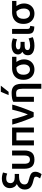

<svg xmlns="http://www.w3.org/2000/svg" viewBox="1846 -2700 1058 4791"><g transform="rotate(-90 2375.5 -305.0)"><path d="M309 -108Q264 -119 232.5 -131.5Q201 -144 184.5 -165.5Q168 -187 168 -223Q168 -265 187.5 -291.5Q207 -318 236.5 -333Q266 -348 298 -353.5Q330 -359 354 -359H430V-467H345Q280 -467 240.5 -493.5Q201 -520 201 -575Q201 -619 228.5 -649Q256 -679 320 -679Q357 -679 386 -672Q415 -665 440 -654L467 -760Q446 -768 404.5 -778Q363 -788 311 -788Q245 -788 191.5 -765Q138 -742 107 -697Q76 -652 76 -585Q76 -532 102.5 -485Q129 -438 178 -416Q152 -404 119.5 -379Q87 -354 64 -314.5Q41 -275 41 -217Q41 -123 94 -76Q147 -29 251 -5Q313 9 337.5 22Q362 35 362 66Q362 91 347 117.5Q332 144 319 166L425 204Q447 174 466 133Q485 92 485 50Q485 5 468 -24Q451 -53 412.5 -72.5Q374 -92 309 -108Z M787 25Q909 25 962 -40.5Q1015 -106 1015 -223V-533H891V-233Q891 -154 865 -121Q839 -88 787 -88Q735 -88 709.5 -121Q684 -154 684 -233V-533H560V-223Q560 -106 612.5 -40.5Q665 25 787 25Z M1589 -533H1143V12H1267V-425H1465V12H1589Z M1914 -139Q1894 -185 1872 -252Q1850 -319 1830 -392Q1810 -465 1796 -529H1661Q1702 -381 1751.5 -245.5Q1801 -110 1851 3Q1856 4 1871 4.5Q1886 5 1891 6H1969Q2019 -108 2069.5 -244.5Q2120 -381 2161 -529H2034Q2023 -481 2008 -424.5Q1993 -368 1976 -312.5Q1959 -257 1943 -211Q1927 -165 1914 -139Z M2231 12H2355V-423Q2366 -426 2387.5 -429Q2409 -432 2443 -432Q2508 -432 2532 -396Q2556 -360 2556 -273V197H2680V-292Q2680 -367 2659.5 -424Q2639 -481 2589.5 -512.5Q2540 -544 2452 -544Q2375 -544 2316.5 -533Q2258 -522 2231 -503ZM2479 -620 2633 -814H2480L2397 -620Z M3289 -238Q3289 -294 3269.5 -342.5Q3250 -391 3224 -425H3353V-533H3070Q2992 -533 2925.5 -503.5Q2859 -474 2819 -411Q2779 -348 2779 -247Q2779 -163 2812 -102Q2845 -41 2903 -8Q2961 25 3035 25Q3111 25 3168 -7.5Q3225 -40 3257 -99Q3289 -158 3289 -238ZM3163 -241Q3163 -169 3129 -128Q3095 -87 3035 -87Q2978 -87 2942 -129Q2906 -171 2906 -247Q2906 -303 2922 -338Q2938 -373 2963 -392Q2988 -411 3016 -418Q3044 -425 3067 -425H3089Q3123 -394 3143 -345.5Q3163 -297 3163 -241Z M3636 -83Q3581 -83 3551 -99Q3521 -115 3521 -149Q3521 -182 3542.5 -197Q3564 -212 3594 -216Q3624 -220 3647 -220H3726V-322H3651Q3633 -322 3606 -325Q3579 -328 3558.5 -340Q3538 -352 3538 -379Q3538 -406 3560.5 -419.5Q3583 -433 3614 -437Q3624 -439 3634.5 -438.5Q3645 -438 3656 -438Q3700 -437 3733.5 -428Q3767 -419 3789 -409L3813 -513Q3792 -523 3744 -534Q3696 -545 3641 -545Q3541 -545 3481 -509.5Q3421 -474 3413 -403Q3410 -381 3415 -358Q3421 -330 3438.5 -310Q3456 -290 3479 -276Q3438 -257 3415 -225Q3392 -193 3392 -143Q3392 -81 3424.5 -44Q3457 -7 3511 9Q3565 25 3628 25Q3705 25 3763 9.5Q3821 -6 3843 -18L3811 -121Q3798 -115 3771 -106Q3744 -97 3709 -90Q3674 -83 3636 -83Z M4125 -80Q4082 -85 4065.5 -97.5Q4049 -110 4049 -147V-533H3925V-178V-139Q3925 -81 3942 -46Q3959 -11 3999.5 5Q4040 21 4108 22Z M4684 -238Q4684 -294 4664.5 -342.5Q4645 -391 4619 -425H4748V-533H4465Q4387 -533 4320.5 -503.5Q4254 -474 4214 -411Q4174 -348 4174 -247Q4174 -163 4207 -102Q4240 -41 4298 -8Q4356 25 4430 25Q4506 25 4563 -7.5Q4620 -40 4652 -99Q4684 -158 4684 -238ZM4558 -241Q4558 -169 4524 -128Q4490 -87 4430 -87Q4373 -87 4337 -129Q4301 -171 4301 -247Q4301 -303 4317 -338Q4333 -373 4358 -392Q4383 -411 4411 -418Q4439 -425 4462 -425H4484Q4518 -394 4538 -345.5Q4558 -297 4558 -241Z"/></g></svg>

Font: Repo DemiBold
Style: Regular
Weight: 600
Designer: Stefan Peev
Foundry: Context Ltd
Version: Version 1.502